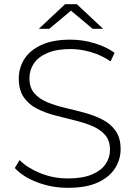

<svg xmlns="http://www.w3.org/2000/svg" viewBox="-20 -895 649 920"><path d="M306 5Q228 5 158.5 -21.5Q89 -48 51 -90L74 -128Q110 -91 172.5 -65.5Q235 -40 305 -40Q375 -40 419.5 -58.5Q464 -77 485.5 -108Q507 -139 507 -177Q507 -222 483 -249Q459 -276 420 -292Q381 -308 335 -319Q289 -330 242 -342.5Q195 -355 156 -375Q117 -395 93.5 -429.5Q70 -464 70 -519Q70 -569 96 -611Q122 -653 177 -679Q232 -705 318 -705Q376 -705 432.5 -688Q489 -671 529 -642L510 -601Q466 -631 415.5 -645.5Q365 -660 318 -660Q251 -660 207 -641Q163 -622 142 -590.5Q121 -559 121 -520Q121 -475 144.5 -448Q168 -421 207 -405Q246 -389 293 -378Q340 -367 386 -354.5Q432 -342 471 -322Q510 -302 534 -268Q558 -234 558 -180Q558 -131 531 -88.5Q504 -46 448.5 -20.5Q393 5 306 5ZM166 -757 292 -875H348L474 -757H424L302 -859H338L216 -757Z"/></svg>

Font: MOST Montserrat Light
Style: Regular
Weight: 300
Designer: Julieta Ulanovsky
Foundry: Julieta Ulanovsky
Version: Version 8.000;March 11, 2024;FontCreator 15.0.0.2926 64-bit